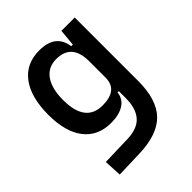

<svg xmlns="http://www.w3.org/2000/svg" viewBox="-212 -651 1009 1009"><g transform="rotate(-45 293.0 -146.5)"><path d="M88.9 233.4 84 134.8 250 129.9Q326.2 127.4 360.8 87.4Q395.5 47.4 395.5 -30.3V-80.1H386.2Q380.9 -35.6 344.5 -12.9Q308.1 9.8 249.5 9.8Q152.3 9.8 98.9 -58.3Q45.4 -126.5 45.4 -253.9Q45.4 -384.3 99.1 -455.8Q152.8 -527.3 250.5 -527.3Q371.6 -527.3 385.7 -423.8H397.5L406.2 -517.6H505.4V-45.9Q505.4 92.3 442.1 158.2Q378.9 224.1 240.2 228.5ZM155.3 -253.9Q155.3 -86.9 282.7 -86.9Q396.5 -86.9 396.5 -179.7V-301.8Q396.5 -432.1 281.7 -432.1Q221.2 -432.1 188.2 -385.5Q155.3 -338.9 155.3 -253.9Z"/></g></svg>

Font: Caskaydia Cove Medium
Style: Regular
Weight: 500
Monospace: yes
Designer: Aaron Bell
Foundry: Saja Typeworks
Version: Version 4.300; ttfautohint (v1.8.3)